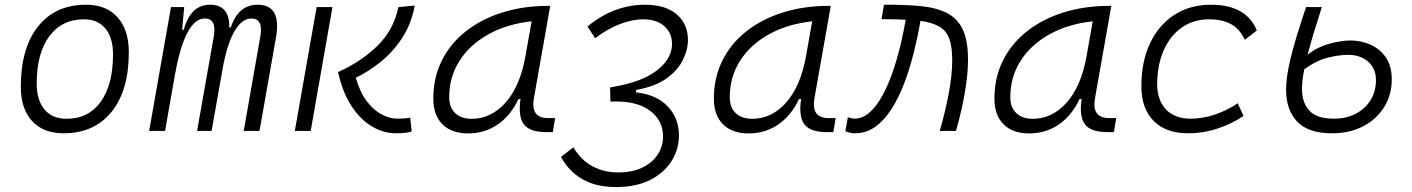

<svg xmlns="http://www.w3.org/2000/svg" viewBox="-20 -547 5899 802"><path d="M245.1 9.8Q161.1 9.8 114 -41.5Q66.9 -92.8 66.9 -184.1Q66.9 -346.2 139.2 -436.8Q211.4 -527.3 339.8 -527.3Q423.8 -527.3 470.9 -474.9Q518.1 -422.4 518.1 -328.6Q518.1 -168.9 445.8 -79.6Q373.5 9.8 245.1 9.8ZM257.8 -50.8Q349.6 -50.8 400.9 -122.1Q452.1 -193.4 452.1 -320.3Q452.1 -389.2 420.4 -427.7Q388.7 -466.3 331.1 -466.3Q238.3 -466.3 185.8 -395.3Q133.3 -324.2 133.3 -197.3Q133.3 -128.4 166 -89.6Q198.7 -50.8 257.8 -50.8Z M749.5 -517.6 740.7 -422.9H747.6Q776.4 -527.3 856.9 -527.3Q939.9 -527.3 937.5 -432.6H944.3Q975.1 -527.3 1056.6 -527.3Q1156.7 -527.3 1132.8 -390.6L1064 0H998L1067.4 -394.5Q1080.6 -469.7 1030.3 -469.7Q992.2 -469.7 962.6 -421.9Q933.1 -374 914.1 -282.7L863.8 0H803.2L873 -394.5Q886.2 -469.7 835.4 -469.7Q794.4 -469.7 763.4 -411.6Q732.4 -353.5 712.4 -242.7V-244.1L669.4 0H603L694.3 -517.6Z M1634.3 9.8Q1581.5 9.8 1533 -19.3Q1484.4 -48.3 1447.5 -105.2Q1410.6 -162.1 1392.1 -246.1Q1488.3 -289.1 1556.4 -355.5Q1624.5 -421.9 1644 -517.1L1712.4 -523.9Q1697.8 -445.3 1658.9 -387Q1620.1 -328.6 1569.1 -287.8Q1518.1 -247.1 1466.3 -222.2Q1483.4 -161.6 1512.2 -124Q1541 -86.4 1574.7 -68.8Q1608.4 -51.3 1640.6 -51.3Q1674.3 -51.3 1693.4 -55.7L1699.7 2.4Q1686 6.3 1669.7 8.1Q1653.3 9.8 1634.3 9.8ZM1211.4 0 1302.7 -517.6H1368.7L1277.8 0Z M1935.5 10.3Q1866.2 10.3 1828.1 -27.8Q1790 -65.9 1790 -135.3Q1790 -223.1 1825.9 -294.7Q1861.8 -366.2 1926.8 -417Q1991.7 -467.8 2079.1 -495.1Q2166.5 -522.5 2269 -522.5H2278.3L2210 -135.7Q2195.8 -53.7 2269.5 -53.7H2298.8L2289.1 4.9H2262.2Q2192.9 4.9 2168.2 -27.6Q2143.6 -60.1 2154.3 -133.3H2145.5Q2113.3 -64 2058.8 -26.9Q2004.4 10.3 1935.5 10.3ZM1950.7 -50.8Q2031.7 -50.8 2092.3 -119.1Q2152.8 -187.5 2174.8 -312.5L2200.7 -458Q2097.7 -446.8 2020 -403.6Q1942.4 -360.4 1899.4 -293Q1856.4 -225.6 1856.4 -141.1Q1856.4 -98.1 1881.3 -74.5Q1906.2 -50.8 1950.7 -50.8Z M2553.2 234.4Q2469.2 234.4 2412.4 201.2Q2355.5 168 2323.2 108.4L2375 68.4Q2407.7 123 2456.1 148.2Q2504.4 173.3 2561.5 173.3Q2622.1 173.3 2664.6 152.3Q2707 131.3 2729 95.9Q2751 60.5 2749.5 18.1Q2747.6 -44.9 2695.8 -84Q2644 -123 2555.2 -123Q2551.8 -123 2545.7 -123Q2539.6 -123 2529.8 -122.6L2528.3 -181.6Q2579.1 -190.4 2611.8 -200.2Q2690.9 -221.7 2739 -265.6Q2787.1 -309.6 2787.1 -364.3Q2787.1 -408.7 2755.1 -437.5Q2723.1 -466.3 2666.5 -466.3Q2622.6 -466.3 2570.8 -447Q2519 -427.7 2465.8 -387.2L2434.1 -436.5Q2489.7 -482.4 2550.3 -504.9Q2610.8 -527.3 2672.9 -527.3Q2760.7 -527.3 2807.1 -486.8Q2853.5 -446.3 2853.5 -380.9Q2853.5 -338.9 2832 -295.7Q2810.5 -252.4 2763.2 -218.8Q2715.8 -185.1 2637.2 -171.4L2636.7 -160.6L2643.6 -160.2Q2724.6 -149.9 2769.3 -102.3Q2814 -54.7 2815.9 13.2Q2817.4 72.3 2787.1 122.6Q2756.8 172.9 2697.8 203.6Q2638.7 234.4 2553.2 234.4Z M3107.4 10.3Q3038.1 10.3 3000 -27.8Q2961.9 -65.9 2961.9 -135.3Q2961.9 -223.1 2997.8 -294.7Q3033.7 -366.2 3098.6 -417Q3163.6 -467.8 3251 -495.1Q3338.4 -522.5 3440.9 -522.5H3450.2L3381.8 -135.7Q3367.7 -53.7 3441.4 -53.7H3470.7L3460.9 4.9H3434.1Q3364.7 4.9 3340.1 -27.6Q3315.4 -60.1 3326.2 -133.3H3317.4Q3285.2 -64 3230.7 -26.9Q3176.3 10.3 3107.4 10.3ZM3122.6 -50.8Q3203.6 -50.8 3264.2 -119.1Q3324.7 -187.5 3346.7 -312.5L3372.6 -458Q3269.5 -446.8 3191.9 -403.6Q3114.3 -360.4 3071.3 -293Q3028.3 -225.6 3028.3 -141.1Q3028.3 -98.1 3053.2 -74.5Q3078.1 -50.8 3122.6 -50.8Z M3905.3 0Q3927.2 -74.7 3942.4 -153.6Q3957.5 -232.4 3957.5 -295.4Q3957.5 -350.6 3945.6 -384.3Q3933.6 -418 3904.5 -435.3Q3875.5 -452.6 3824.7 -460L3824.2 -456.5Q3813 -391.6 3796.4 -325.4Q3779.8 -259.3 3757.1 -199.2Q3734.4 -139.2 3704.3 -92Q3674.3 -44.9 3636.2 -17.6Q3598.1 9.8 3550.8 9.8Q3542 9.8 3531.5 7.8Q3521 5.9 3511.2 0.5L3521.5 -57.1Q3532.7 -53.7 3538.3 -52.5Q3543.9 -51.3 3548.8 -51.3Q3583.5 -51.3 3612.8 -77.6Q3642.1 -104 3666 -147.9Q3689.9 -191.9 3708.7 -246.1Q3727.5 -300.3 3741 -356.9Q3754.4 -413.6 3763.2 -463.9V-464.8Q3741.2 -465.8 3716.1 -466.3Q3690.9 -466.8 3662.1 -466.8L3672.4 -527.3Q3759.8 -527.8 3825.4 -521.5Q3891.1 -515.1 3935.3 -492.7Q3979.5 -470.2 4001.5 -424.1Q4023.4 -377.9 4023.4 -298.8Q4023.4 -251.5 4016.1 -198.5Q4008.8 -145.5 3997.3 -94.2Q3985.8 -43 3973.1 0Z M4279.3 10.3Q4210 10.3 4171.9 -27.8Q4133.8 -65.9 4133.8 -135.3Q4133.8 -223.1 4169.7 -294.7Q4205.6 -366.2 4270.5 -417Q4335.4 -467.8 4422.9 -495.1Q4510.3 -522.5 4612.8 -522.5H4622.1L4553.7 -135.7Q4539.6 -53.7 4613.3 -53.7H4642.6L4632.8 4.9H4606Q4536.6 4.9 4512 -27.6Q4487.3 -60.1 4498 -133.3H4489.3Q4457 -64 4402.6 -26.9Q4348.1 10.3 4279.3 10.3ZM4294.4 -50.8Q4375.5 -50.8 4436 -119.1Q4496.6 -187.5 4518.6 -312.5L4544.4 -458Q4441.4 -446.8 4363.8 -403.6Q4286.1 -360.4 4243.2 -293Q4200.2 -225.6 4200.2 -141.1Q4200.2 -98.1 4225.1 -74.5Q4250 -50.8 4294.4 -50.8Z M4953.6 -51.3Q5004.4 -51.3 5055.9 -68.8Q5107.4 -86.4 5149.9 -115.7L5174.3 -63Q5127 -30.3 5066.4 -10.3Q5005.9 9.8 4942.4 9.8Q4850.1 9.8 4798.8 -42Q4747.6 -93.8 4747.6 -186.5Q4747.6 -289.6 4783.7 -366Q4819.8 -442.4 4885.3 -484.9Q4950.7 -527.3 5038.6 -527.3Q5185.1 -527.3 5230 -419.9L5179.7 -380.9Q5158.2 -426.8 5121.6 -446.5Q5085 -466.3 5031.2 -466.3Q4965.8 -466.3 4917 -432.4Q4868.2 -398.4 4841.1 -337.4Q4814 -276.4 4813.5 -194.3Q4814.5 -126.5 4851.1 -88.9Q4887.7 -51.3 4953.6 -51.3Z M5544.9 9.8Q5443.8 9.8 5397.9 -39.6Q5352.1 -88.9 5352.1 -170.9Q5352.1 -215.3 5364 -272.2Q5376 -329.1 5395.3 -392.3Q5414.6 -455.6 5435.5 -517.6H5501.5Q5484.4 -464.8 5469 -414.1Q5453.6 -363.3 5441.9 -318.4Q5482.4 -350.6 5533 -364.3Q5583.5 -377.9 5621.1 -377.9Q5665 -377.9 5704.3 -360.6Q5743.7 -343.3 5768.6 -307.4Q5793.5 -271.5 5793.5 -215.3Q5793.5 -149.9 5761.2 -98.9Q5729 -47.9 5672.9 -19Q5616.7 9.8 5544.9 9.8ZM5428.2 -257.8Q5423.3 -234.9 5420.9 -214.1Q5418.5 -193.4 5418.5 -176.3Q5418.5 -118.2 5449.5 -84.7Q5480.5 -51.3 5551.3 -51.3Q5603.5 -51.3 5643.3 -72Q5683.1 -92.8 5705.3 -129.4Q5727.5 -166 5727.5 -212.4Q5727.5 -260.7 5695.1 -289.3Q5662.6 -317.9 5610.8 -317.9Q5574.7 -317.9 5527.8 -306.6Q5481 -295.4 5428.2 -257.8Z"/></svg>

Font: Cascadia Mono Light
Style: Italic
Weight: 300
Italic angle: -10°
Monospace: yes
Designer: Aaron Bell
Foundry: Saja Typeworks
Version: Version 2404.023; ttfautohint (v1.8.4)